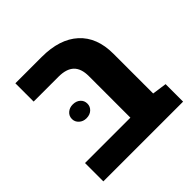

<svg xmlns="http://www.w3.org/2000/svg" viewBox="-155 -718 853 853"><g transform="rotate(-45 271.0 -292.0)"><path d="M25.9 0V-115.2H311L458.5 -119.6L526.9 -109.9V0ZM311 -34.2V-376.5Q311 -423.8 287.1 -446.8Q263.2 -469.7 213.4 -469.7H57.6V-584.5H223.6Q335.4 -584.5 397 -528.6Q458.5 -472.7 458.5 -369.6V-34.2ZM171.4 -251Q150.9 -251 137 -263.7Q123 -276.4 123 -294.4Q123 -313.5 137 -325.7Q150.9 -337.9 171.4 -337.9Q192.9 -337.9 206.5 -325.7Q220.2 -313.5 220.2 -294.4Q220.2 -275.9 206.5 -263.4Q192.9 -251 171.4 -251Z"/></g></svg>

Font: Heebo
Style: Bold
Weight: 700
Designer: Oded Ezer
Foundry: Ezer Type House
Version: Version 3.100